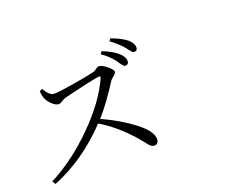

<svg xmlns="http://www.w3.org/2000/svg" viewBox="-121 -1075 1743 1339"><g transform="rotate(-20 750.0 -406.0)"><path d="M690.4 -737.3 704.1 -754.9Q779.3 -725.6 818.4 -689.5Q851.6 -659.2 851.6 -627.9Q851.6 -616.2 844.7 -609.4Q837.9 -602.5 827.1 -602.5Q822.3 -602.5 818.4 -604.5Q814.5 -606.4 809.6 -612.3Q804.7 -618.2 801.3 -622.1Q797.9 -626 791 -636.2Q784.2 -646.5 781.2 -651.4Q744.1 -700.2 690.4 -737.3ZM203.1 -639.6 223.6 -649.4Q225.6 -647.5 231 -638.7Q236.3 -629.9 238.8 -626.5Q241.2 -623 247.1 -615.7Q252.9 -608.4 257.3 -605Q261.7 -601.6 267.6 -597.2Q273.4 -592.8 279.8 -590.8Q286.1 -588.9 293 -588.9Q330.1 -588.9 440.9 -607.4Q551.8 -626 599.6 -637.7Q610.4 -640.6 625.5 -651.9Q640.6 -663.1 647.5 -663.1Q669.9 -663.1 706.1 -634.3Q742.2 -605.5 742.2 -588.9Q742.2 -578.1 723.1 -563Q704.1 -547.9 699.2 -541Q607.4 -396.5 533.2 -314.5Q666 -253.9 762.2 -179.7Q858.4 -105.5 858.4 -46.9Q858.4 -31.2 849.6 -20.5Q840.8 -9.8 824.2 -9.8Q814.5 -9.8 804.7 -16.6Q794.9 -23.4 787.6 -32.2Q780.3 -41 763.2 -62.5Q746.1 -84 730.5 -101.6Q622.1 -222.7 508.8 -289.1Q316.4 -86.9 85 5.9L70.3 -18.6Q247.1 -110.4 405.8 -268.6Q564.5 -426.8 633.8 -581.1Q639.6 -596.7 622.1 -594.7Q545.9 -583 357.4 -536.1Q342.8 -532.2 326.7 -521Q310.5 -509.8 297.9 -509.8Q277.3 -509.8 252 -533.2Q226.6 -556.6 216.8 -579.1Q206.1 -601.6 203.1 -639.6ZM779.3 -800.8 791 -818.4Q860.4 -793.9 905.3 -759.8Q941.4 -728.5 941.4 -698.2Q941.4 -671.9 917 -671.9Q910.2 -671.9 903.8 -677.2Q897.5 -682.6 886.2 -697.8Q875 -712.9 869.1 -719.7Q835 -759.8 779.3 -800.8Z"/></g></svg>

Font: Bpmf Zihi Serif Regular
Style: Regular
Weight: 400
Foundry: But Ko
Version: Version 1.320